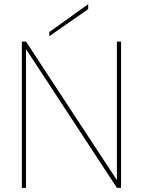

<svg xmlns="http://www.w3.org/2000/svg" viewBox="-20 -903 687 923"><path d="M542 -703H562V0H542L105 -667V0H85V-703H105L542 -37ZM217 -749 404 -883V-859L217 -729Z"/></svg>

Font: SVN-Poppins Thin
Style: Regular
Weight: 100
Designer: Ninad Kale (Devanagari), Jonny Pinhorn (Latin)
Foundry: Indian Type Foundry
Version: Version 3.002 2017